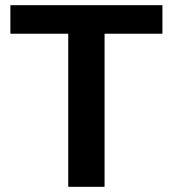

<svg xmlns="http://www.w3.org/2000/svg" viewBox="-20 -720 666 740"><path d="M243 -590H20V-700H606V-590H383V0H243Z"/></svg>

Font: Moderustic SemiBold
Style: Regular
Weight: 600
Designer: Tural Alisoy
Foundry: TAFT Foundry
Version: Version 2.120